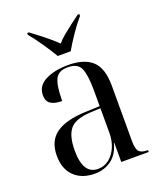

<svg xmlns="http://www.w3.org/2000/svg" viewBox="-143 -858 808 959"><g transform="rotate(-20 261.5 -378.0)"><path d="M195 10Q127 10 86.5 -29Q46 -68 46 -139Q46 -217 98 -254.5Q150 -292 256 -296L332 -299V-381Q332 -464 316.5 -500Q301 -536 248 -536Q198 -536 181.5 -501.5Q165 -467 165 -387Q125 -387 104.5 -401Q84 -415 84 -446Q84 -497 133 -521.5Q182 -546 254 -546Q338 -546 381 -507Q424 -468 424 -373V-79Q424 -38 436.5 -24Q449 -10 481 -10H484V0H338V-102H336Q321 -45 283.5 -17.5Q246 10 195 10ZM218 -7Q252 -7 277.5 -27.5Q303 -48 317.5 -81.5Q332 -115 332 -156V-288L275 -285Q198 -281 168.5 -246Q139 -211 139 -132Q139 -7 218 -7ZM221 -606Q201 -640 172 -682.5Q143 -725 117 -756V-766H126Q144 -752 168.5 -733.5Q193 -715 216 -695.5Q239 -676 256 -659Q271 -677 294 -696Q317 -715 341.5 -733.5Q366 -752 385 -766H394V-756Q367 -725 338 -682.5Q309 -640 290 -606Z"/></g></svg>

Font: Noto Serif Display SemiCondensed
Style: Regular
Weight: 400
Width: 4
Designer: Monotype Design Team
Foundry: Monotype Imaging Inc.
Version: Version 2.009